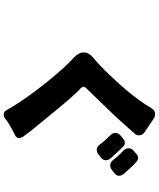

<svg xmlns="http://www.w3.org/2000/svg" viewBox="70 -898 860 1040"><g transform="rotate(90 500.0 -378.0)"><path d="M620 26Q612 32 598.5 32Q585 32 577 17Q499 -121 348 -292Q318 -325 293 -347Q264 -373 264 -401.5Q264 -430 295 -455Q333 -486 384.5 -540Q436 -594 465 -629Q529 -704 565 -767Q578 -788 596 -788Q612 -788 622 -781L695 -732Q713 -720 713 -700Q713 -688 705 -679Q697 -670 692 -664L624 -588Q608 -571 592 -554L456 -413Q450 -407 450 -400.5Q450 -394 458 -385Q468 -377 479 -365Q516 -325 532.5 -305Q549 -285 566 -265Q593 -233 690 -114Q704 -94 721 -72Q728 -61 728 -52Q728 -36 709 -28Q645 4 620 26ZM903 -556Q891 -545 874.5 -545Q858 -545 845 -563Q823 -592 797 -615Q783 -629 783 -645Q783 -661 799 -674L814 -687Q824 -696 835 -696Q846 -696 855 -688Q869 -676 874 -671L910 -632Q914 -627 918 -623L925 -614Q932 -604 932 -592Q932 -580 920 -569ZM730 -614Q741 -624 753 -624Q765 -624 773 -616Q778 -610 781 -607Q786 -603 790 -599L826 -560Q831 -555 834 -551L841 -542Q848 -532 848 -520Q848 -508 836 -497L820 -484Q806 -472 791 -472Q776 -472 761 -490V-491Q749 -508 734.5 -522.5Q720 -537 714 -544Q700 -557 700 -573.5Q700 -590 715 -602Z"/></g></svg>

Font: Tsunagi Gothic Black
Style: Regular
Weight: 900
Designer: Yoshimichi Ohira
Foundry: Positype
Version: Version 1.001